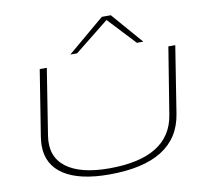

<svg xmlns="http://www.w3.org/2000/svg" viewBox="-98 -1058 1265 1176"><g transform="rotate(-10 534.0 -469.5)"><path d="M488 10Q305 10 207.5 -53Q110 -116 110 -236Q110 -246 111 -258Q112 -270 115 -292L180 -700H224L159 -289Q139 -161 227.5 -94Q316 -27 495 -27Q872 -27 913 -286L980 -700H1023L957 -283Q910 10 488 10ZM380 -755 610 -949H666L834 -755H794L635 -925L422 -755Z"/></g></svg>

Font: Georama ExtraExtended ExtraLight
Style: Italic
Weight: 200
Width: 8
Italic angle: -9°
Designer: Jean-Baptiste Levee
Foundry: Production Type
Version: Version 1.000